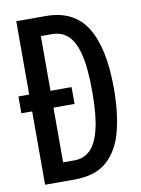

<svg xmlns="http://www.w3.org/2000/svg" viewBox="-83 -786 617 843"><g transform="rotate(-10 225.5 -364.5)"><path d="M49 0V-327H1V-402H49V-729H180Q306 -729 363 -636.5Q420 -544 420 -365Q420 -257 399 -175Q378 -93 326 -46.5Q274 0 180 0ZM144 -83H194Q237 -83 265.5 -111Q294 -139 309 -201Q324 -263 324 -366Q324 -473 308.5 -534Q293 -595 264 -620.5Q235 -646 194 -646H144V-402H238V-327H144Z"/></g></svg>

Font: Mona Sans Condensed Medium
Style: Regular
Weight: 500
Width: 3
Designer: Deni Anggara
Foundry: GitHub
Version: Version 1.001; ttfautohint (v1.8.4.7-5d5b);gftools[0.9.31]